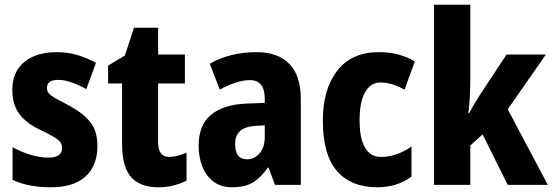

<svg xmlns="http://www.w3.org/2000/svg" viewBox="-20 -780 2331 810"><path d="M391 -165Q391 -81 341 -35.5Q291 10 195 10Q150 10 110 3Q70 -4 33 -21V-159Q67 -140 107.5 -127.5Q148 -115 184 -115Q242 -115 242 -156Q242 -168 235.5 -178.5Q229 -189 208.5 -201.5Q188 -214 148 -233Q91 -260 61.5 -299.5Q32 -339 32 -401Q32 -477 82.5 -518.5Q133 -560 220 -560Q265 -560 304.5 -548.5Q344 -537 385 -515L344 -404Q316 -420 284.5 -431.5Q253 -443 226 -443Q178 -443 178 -409Q178 -397 184.5 -388Q191 -379 210.5 -367.5Q230 -356 269 -336Q326 -306 358.5 -268Q391 -230 391 -165Z M694 -118Q711 -118 729.5 -123Q748 -128 767 -136V-18Q741 -5 712 2.5Q683 10 647 10Q571 10 533 -33Q495 -76 495 -173V-428H436V-503L507 -546L545 -663H647V-550H760V-428H647V-179Q647 -118 694 -118Z M1064 -560Q1152 -560 1200.5 -510.5Q1249 -461 1249 -363V0H1140L1113 -73H1110Q1081 -31 1047.5 -10.5Q1014 10 959 10Q912 10 881 -13.5Q850 -37 834 -76.5Q818 -116 818 -165Q818 -252 870 -295.5Q922 -339 1020 -343L1097 -346V-363Q1097 -442 1034 -442Q1007 -442 975 -431.5Q943 -421 907 -402L865 -511Q906 -535 956 -547.5Q1006 -560 1064 -560ZM1058 -249Q1013 -246 992.5 -227Q972 -208 972 -172Q972 -108 1022 -108Q1054 -108 1075.5 -133.5Q1097 -159 1097 -202V-251Z M1572 10Q1461 10 1401.5 -58.5Q1342 -127 1342 -272Q1342 -403 1402.5 -481.5Q1463 -560 1578 -560Q1623 -560 1660.5 -550Q1698 -540 1730 -521L1687 -402Q1661 -416 1636 -424Q1611 -432 1585 -432Q1544 -432 1520.5 -391.5Q1497 -351 1497 -273Q1497 -194 1520.5 -156Q1544 -118 1587 -118Q1653 -118 1716 -162V-35Q1656 10 1572 10Z M1964 -442Q1964 -407 1962 -371Q1960 -335 1956 -303H1960Q1970 -323 1983 -344.5Q1996 -366 2006 -382L2117 -550H2283L2122 -319L2291 0H2122L2016 -213L1964 -166V0H1811V-760H1964Z"/></svg>

Font: Noto Sans Lao Condensed ExtraBold
Style: Regular
Weight: 800
Width: 3
Designer: Monotype Design Team
Foundry: Monotype Imaging Inc.
Version: Version 2.003; ttfautohint (v1.8.4.7-5d5b)